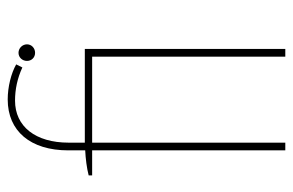

<svg xmlns="http://www.w3.org/2000/svg" viewBox="-151 -609 760 498"><g transform="rotate(-90 229.0 -360.0)"><path d="M88 0H108V-501H331V0H351V-520H108V-562C108 -648 150 -701 217 -701C246 -701 275 -695 303 -682L311 -698C288 -711 253 -720 220 -720C138 -720 88 -661 88 -563V-519C67 -518 42 -515 23 -510V-501H88ZM341 -649C353 -649 363 -658 363 -670C363 -682 353 -692 341 -692C329 -692 320 -682 320 -670C320 -658 329 -649 341 -649Z"/></g></svg>

Font: Fixel Text Thin
Style: Regular
Weight: 100
Width: 4
Designer: AlfaBravo + MacPaw
Foundry: Kyrylo Tkachov, Marchela Mozhyna, Serhii Makarenko, Maria Weinstein, Zakhar Kryvoshyya
Version: Version 1.211